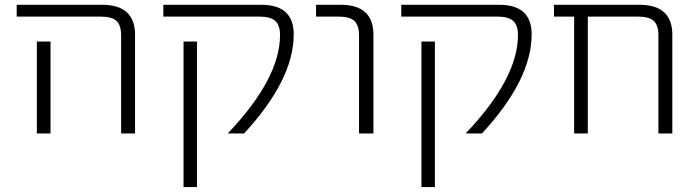

<svg xmlns="http://www.w3.org/2000/svg" viewBox="-20 -542 2822 781"><path d="M47.9 -474.6V-522.5H395.5Q528.3 -522.5 529.3 -402.3V1H472.7V-398.4Q472.7 -439.5 453.6 -457Q434.6 -474.6 387.7 -474.6ZM185.5 -373V-49.8V1H129.9V-49.8V-373Z M1043 -522.5Q1174.8 -522.5 1174.8 -402.3Q1174.8 -217.8 972.7 1H906.2Q1119.1 -222.7 1119.1 -399.4Q1119.1 -439.5 1099.6 -457Q1080.1 -474.6 1034.2 -474.6H644.5V-522.5ZM726.6 218.8V-373H781.2V218.8Z M1265.6 -474.6V-522.5H1366.2Q1498 -522.5 1499 -402.3V1H1440.4V-398.4Q1440.4 -439.5 1421.4 -457Q1402.3 -474.6 1356.4 -474.6Z M2010.7 -522.5Q2142.6 -522.5 2142.6 -402.3Q2142.6 -217.8 1940.4 1H1874Q2086.9 -222.7 2086.9 -399.4Q2086.9 -439.5 2067.4 -457Q2047.9 -474.6 2002 -474.6H1612.3V-522.5ZM1694.3 218.8V-373H1749V218.8Z M2658.2 -398.4Q2658.2 -439.5 2639.2 -457Q2620.1 -474.6 2573.2 -474.6H2371.1V1H2315.4V-474.6H2233.4V-522.5H2581.1Q2713.9 -522.5 2714.8 -402.3V1H2658.2Z"/></svg>

Font: Gen Shin Gothic Light
Style: Regular
Weight: 200
Designer: [Source Han Sans]
Ryoko NISHIZUKA  (kana & ideographs); Paul D. Hunt (Latin, Greek & Cyrillic); Wenlong ZHANG  (bopomofo
Version: Version 1.002.20150607